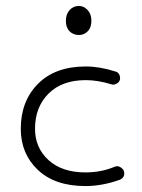

<svg xmlns="http://www.w3.org/2000/svg" viewBox="-20 -620 479 647"><path d="M268 7Q165 7 107.5 -47.5Q50 -102 50 -186Q50 -279 108 -337.5Q166 -396 269 -396Q316 -396 369 -379Q378 -377 382 -368.5Q386 -360 384 -351Q381 -342 372 -337.5Q363 -333 355 -336Q309 -350 269 -350Q189 -350 143.5 -304.5Q98 -259 98 -186Q98 -122 143.5 -80.5Q189 -39 268 -39Q321 -39 366 -58Q375 -62 384 -57.5Q393 -53 397 -45Q404 -23 383 -14Q324 7 268 7ZM246 -502Q227 -502 214.5 -514.5Q202 -527 202 -550Q202 -572 214.5 -586Q227 -600 246 -600Q262 -600 275 -586.5Q288 -573 288 -550Q288 -527 275.5 -514.5Q263 -502 246 -502Z"/></svg>

Font: Hoogli
Style: Regular
Weight: 400
Designer: Anand Singh Naorem
Foundry: Brand New Type
Version: Version 1.00 b007